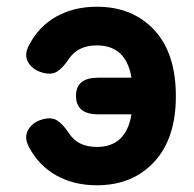

<svg xmlns="http://www.w3.org/2000/svg" viewBox="-20 -540 577 571"><path d="M268 11Q200 11 148 -18Q96 -47 67 -101Q51 -130 63 -152.5Q75 -175 103 -184Q132 -193 149.5 -182Q167 -171 185 -144Q211 -103 268 -103Q355 -103 371 -200H272Q206 -200 206 -255Q206 -309 272 -309H371Q355 -405 268 -405Q212 -405 185 -365Q167 -338 149.5 -327Q132 -316 103 -325Q75 -334 63 -356Q51 -378 67 -407Q96 -462 148 -491Q200 -520 268 -520Q374 -520 438.5 -451Q503 -382 503 -254Q503 -128 438.5 -58.5Q374 11 268 11Z"/></svg>

Font: Zen Maru Gothic Black
Style: Regular
Weight: 900
Designer: Yoshimichi Ohira
Foundry: Positype
Version: Version 1.001